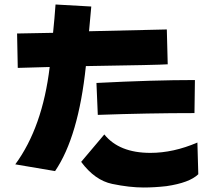

<svg xmlns="http://www.w3.org/2000/svg" viewBox="-20 -776 943 854"><path d="M415 -265 409 -407Q661 -420 847 -420L845 -273Q638 -273 415 -265ZM225 -15 48 -45Q169 -210 201 -478L59 -474L56 -627Q131 -628 216 -630Q223 -698 227 -756L386 -747Q381 -696 376 -637L722 -645L726 -490Q688 -487 362 -482Q329 -168 225 -15ZM619 58Q556 58 479 42Q402 26 341 -56L444 -178Q510 -96 649 -96Q751 -96 858 -142L862 -1Q823 37 720 52Q667 58 619 58Z"/></svg>

Font: KN Bobohei
Style: Bold
Weight: 700
Designer: Kingnam Type Foundry
Version: Version 1.710;March 18, 2023